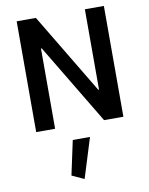

<svg xmlns="http://www.w3.org/2000/svg" viewBox="-108 -774 924 1190"><g transform="rotate(-10 354.5 -179.0)"><path d="M249.5 303.2 326.2 338.4 404.3 87.4H295.9ZM510.3 -191.9H505.4L202.1 -697.3H81.1V0H200.2V-504.9H205.1L508.3 0H629.9V-697.3H510.3Z"/></g></svg>

Font: Estedad SemiBold
Style: Regular
Weight: 600
Designer: Amin Abedi
Version: Version 7.3